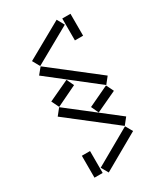

<svg xmlns="http://www.w3.org/2000/svg" viewBox="-181 -785 752 873"><g transform="rotate(-30 195.0 -348.0)"><path d="M75 -601 96 -563 287 -670 266 -708ZM291 -585H334V-700H291ZM70 -528 313 -338 340 -372 97 -561ZM59 -398 78 -359 186 -411 168 -449ZM50 -324 293 -135 320 -169 77 -358ZM203 -286 221 -247 330 -298 311 -337ZM103 -25 124 12 314 -96 293 -133ZM56 0H99V-115H56Z"/></g></svg>

Font: Anthony
Style: Regular
Weight: 400
Designer: Sun Young Oh
Foundry: Velvetyne Type Foundry
Version: Version 1.000;hotconv 1.0.109;makeotfexe 2.5.65596